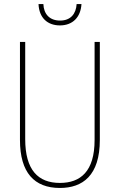

<svg xmlns="http://www.w3.org/2000/svg" viewBox="-20 -988 594 952"><path d="M384 -968H360C357 -919 330 -886 278 -886C226 -886 197 -918 195 -968H171C174 -898 217 -862 277 -862C340 -862 380 -902 384 -968ZM475 -294V-780H449V-294C449 -138 379 -81 277 -81C169 -81 105 -145 105 -298V-780H79V-294C79 -132 150 -56 277 -56C390 -56 475 -118 475 -294Z"/></svg>

Font: Noto Sans Malayalam UI Condensed Thin
Style: Regular
Weight: 100
Width: 3
Designer: Jelle Bosma - Monotype Design Team
Foundry: Monotype Imaging Inc.
Version: Version 2.104